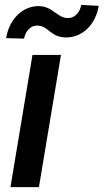

<svg xmlns="http://www.w3.org/2000/svg" viewBox="-20 -772 427 792"><path d="M23.1 0H140.6L231.5 -545.5H114ZM5.3 -614.7 79.2 -612.6C84.9 -644.2 106.9 -666.5 132.5 -666.5C181.5 -666.5 185.7 -617.5 253.9 -617.5C316.4 -617.9 373.6 -665.8 387.1 -747.9L315 -751.8C310 -720.9 288 -697.4 261 -697.4C214.8 -697.4 198.5 -746.8 138.5 -746.8C75.6 -746.8 18.5 -696 5.3 -614.7Z"/></svg>

Font: Magic Ui Pro Semi Bold
Style: Italic
Weight: 600
Italic angle: -9.39999°
Designer: Stefan Endress, Andreas Faust
Version: Version 1.000;FEAKit 1.0